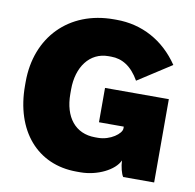

<svg xmlns="http://www.w3.org/2000/svg" viewBox="-81 -796 906 892"><g transform="rotate(10 372.5 -350.5)"><path d="M337 13H355C435 13 515 -27 536 -75C537 -47 546 -12 555 0H701V-393H400V-231H517V-222C517 -198 466 -159 408 -159H394C301 -159 246 -228 246 -338V-359C246 -465 302 -541 390 -541H403C455 -541 500 -514 536 -451L694 -553C623 -658 518 -714 398 -714H385C174 -714 32 -568 32 -357V-339C32 -127 151 13 337 13Z"/></g></svg>

Font: Fixel Text Black
Style: Regular
Weight: 900
Width: 4
Designer: AlfaBravo + MacPaw
Foundry: Kyrylo Tkachov, Marchela Mozhyna, Serhii Makarenko, Maria Weinstein, Zakhar Kryvoshyya
Version: Version 1.211